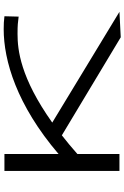

<svg xmlns="http://www.w3.org/2000/svg" viewBox="163 -830 674 1040"><g transform="rotate(-90 500.0 -310.0)"><path d="M94 0H186V-228C221 -259 255 -287 287 -312L818 7L956 0L356 -364C600 -537 750 -552 836 -552C886 -552 898 -550 930 -546L932 -623C910 -626 886 -627 862 -627C692 -627 452 -557 186 -330V-623H94Z"/></g></svg>

Font: Inconsolata UltraExpanded
Style: Regular
Weight: 400
Width: 9
Monospace: yes
Designer: Raph Levien, Cyreal, Brenton Simpson
Foundry: Raph Levien, Cyreal, Google
Version: Version 3.100